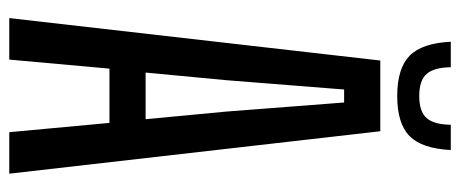

<svg xmlns="http://www.w3.org/2000/svg" viewBox="-309 -683 992 414"><g transform="rotate(90 187.0 -476.0)"><path d="M19 0 110.5 -800H263L354.5 0H265L245 -216H128L108.5 0ZM136.5 -294H237L220.5 -469L201 -722H173L153 -469ZM187 -836.5Q127.5 -836.5 100.2 -863.2Q73 -890 70 -952H125Q125.5 -915.5 139.5 -899.8Q153.5 -884 187 -884Q220.5 -884 234.5 -899.8Q248.5 -915.5 249 -952H303.5Q300.5 -890 273.5 -863.2Q246.5 -836.5 187 -836.5Z"/></g></svg>

Font: Big Shoulders Display Thin SemiBold
Style: Regular
Weight: 600
Version: Version 2.002